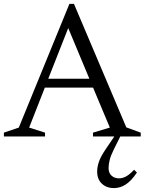

<svg xmlns="http://www.w3.org/2000/svg" viewBox="-27 -700 742 985"><path d="M557 66.5Q541.5 97.5 535.8 120.2Q530 143 530 162Q530 187.5 545.2 201.2Q560.5 215 584 215Q600 215 617.8 206.2Q635.5 197.5 661 171L675.5 185Q647 227.5 618.5 246.2Q590 265 556.5 265Q520 265 495.8 242.5Q471.5 220 471.5 180.5Q471.5 156.5 480.5 129.8Q489.5 103 517.5 62L559.5 0H450V-19.5L536.5 -45.5L450.5 -250.5H203L122.5 -45.5L204 -19.5V0H-7V-19.5L69.5 -45.5L329 -680H352.5L621 -46.5L695 -19.5V0H590ZM220.5 -296H431.5L323 -556Z"/></svg>

Font: Newsreader Text
Style: Regular
Weight: 400
Designer: Hugues Gentile
Foundry: Production Type
Version: Version 1.002